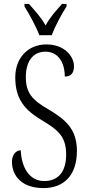

<svg xmlns="http://www.w3.org/2000/svg" viewBox="-20 -951 451 981"><path d="M181 -771H244C261 -816 295 -880 320 -918V-931H297C265 -895 236 -864 213 -821C189 -864 159 -895 128 -931H105V-918C129 -880 164 -816 181 -771ZM202 10C308 10 373 -57 373 -180C373 -289 317 -339 231 -390C144 -440 112 -476 112 -558C112 -634 146 -687 212 -687C278 -687 311 -631 311 -560C340 -560 358 -575 358 -612C358 -665 308 -724 217 -724C122 -724 58 -654 58 -556C58 -443 108 -389 190 -339C278 -287 318 -253 318 -161C318 -74 278 -26 206 -26C130 -26 90 -95 86 -183C58 -183 41 -155 41 -125C41 -54 90 10 202 10Z"/></svg>

Font: Noto Serif Armenian ExtraCondensed Light
Style: Regular
Weight: 300
Width: 2
Designer: Monotype Design Team
Foundry: Monotype Imaging Inc.
Version: Version 2.008